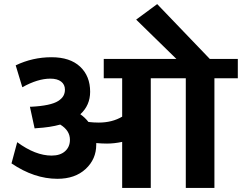

<svg xmlns="http://www.w3.org/2000/svg" viewBox="-20 -917 1181 937"><path d="M576.2 0V-224.6Q537.6 -216.3 502.4 -216.3Q478 -216.3 449.7 -218.8V-210.9Q449.7 -140.1 397.9 -92.3Q346.2 -44.4 260.3 -44.4Q147 -44.4 36.1 -119.6L64 -223.1Q152.8 -157.7 231.9 -157.7Q273.9 -157.7 297.6 -179Q321.3 -200.2 321.3 -234.9Q321.3 -280.3 273.9 -309.1Q225.1 -295.4 158.7 -291.5L148.9 -290.5L126 -396H131.3Q179.2 -398.4 212.6 -405.5Q246.1 -412.6 263.9 -424.1Q281.7 -435.5 289.3 -449Q296.9 -462.4 296.9 -479.5Q296.9 -504.4 278.3 -518.8Q259.8 -533.2 225.6 -533.2Q164.1 -533.2 88.9 -491.2L56.6 -598.1Q139.2 -637.7 231.4 -637.7Q321.8 -637.7 370.8 -591.8Q419.9 -545.9 419.9 -469.2Q419.9 -403.3 372.1 -359.4Q394.5 -343.8 411.6 -321.8Q436 -318.8 461.9 -318.8Q527.3 -318.8 576.2 -347.7V-535.2H486.3V-629.4H840.8L644.5 -821.3L747.1 -897L1003.9 -629.4H1140.6V-535.2H1026.4V0H886.7V-535.2H715.8V0Z"/></svg>

Font: Khula Bold
Style: Regular
Weight: 700
Designer: Erin McLaughlin, Steve Matteson
Version: Version 1.000;PS 1.0;hotconv 1.0.72;makeotf.lib2.5.5900